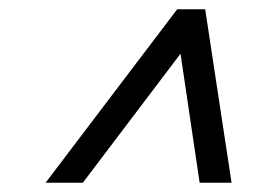

<svg xmlns="http://www.w3.org/2000/svg" viewBox="-20 -695 548 415"><path d="M363 -627.5H407L159 -300H78.5L363 -675H423.5L480.5 -300H411.5Z"/></svg>

Font: Newsreader 24pt ExtraBold
Style: Italic
Weight: 800
Italic angle: -17°
Designer: Hugues Gentile
Foundry: Production Type
Version: Version 1.003